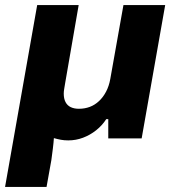

<svg xmlns="http://www.w3.org/2000/svg" viewBox="-38 -547 690 759"><path d="M-18 192 109 -527H273L220 -221Q218 -208 216 -197Q214 -186 214 -177Q214 -157 221 -143.5Q228 -130 241.5 -123.5Q255 -117 274 -117Q297 -117 317 -124.5Q337 -132 353.5 -147.5Q370 -163 381.5 -185Q393 -207 398 -235L450 -527H615L522 0H390V-76H382Q366 -51 342 -32Q318 -13 290 -2.5Q262 8 232 8Q216 8 202.5 5.5Q189 3 175 -1Q174 16 171 40Q168 64 165 86L146 192Z"/></svg>

Font: Archivo SemiBold ExtraBold
Style: Italic
Weight: 800
Italic angle: -10°
Version: Version 2.001